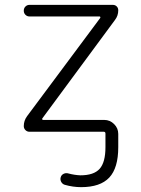

<svg xmlns="http://www.w3.org/2000/svg" viewBox="-20 -565 580 792"><path d="M101.6 -544.9H445.3Q455.1 -544.9 461.4 -538.6Q467.8 -532.2 467.8 -522.5Q467.8 -500 454.1 -482.4L154.3 -76.2Q153.3 -74.2 154.3 -72.3Q155.3 -70.3 158.2 -70.3H410.2Q433.6 -70.3 450.7 -53.2Q467.8 -36.1 467.8 -12.7V42Q467.8 127.9 430.7 167.5Q393.6 207 314.5 207Q281.2 207 247.1 197.3Q237.3 194.3 232.4 185.1Q227.5 175.8 230.5 166Q233.4 156.2 242.7 151.9Q252 147.5 261.7 150.4Q287.1 157.2 311.5 158.2Q367.2 158.2 391.1 131.3Q415 104.5 415 42V-13.7Q415 -21.5 408.2 -21.5H101.6Q91.8 -21.5 85 -28.3Q78.1 -35.2 78.1 -44.9Q78.1 -67.4 91.8 -85.9L393.6 -491.2Q394.5 -493.2 393.6 -495.1Q392.6 -497.1 390.6 -497.1H101.6Q91.8 -497.1 85 -503.9Q78.1 -510.7 78.1 -521Q78.1 -531.2 85 -538.1Q91.8 -544.9 101.6 -544.9Z"/></svg>

Font: irohamaru Light
Style: Regular
Weight: 200
Designer: [Source Han Sans]
Ryoko NISHIZUKA  (kana & ideographs); Paul D. Hunt (Latin, Greek & Cyrillic); Wenlong ZHANG  (bopomofo
Version: Version 1.01